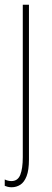

<svg xmlns="http://www.w3.org/2000/svg" viewBox="-22 -547 219 809"><path d="M27 242Q17 242 10 240Q3 238 -2 236V209Q3 212 11 214Q19 216 26 216Q53 216 63.5 189.5Q74 163 74 115V-527H100V125Q100 170 90 195.5Q80 221 63.5 231.5Q47 242 27 242Z"/></svg>

Font: Noto Sans Khmer ExtraCondensed Thin
Style: Regular
Weight: 250
Width: 2
Designer: Danh Hong and the Monotype Design Team
Foundry: Monotype Imaging Inc.
Version: Version 2.004